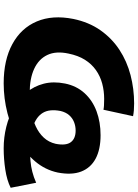

<svg xmlns="http://www.w3.org/2000/svg" viewBox="131 -888 767 1070"><g transform="rotate(90 515.0 -352.5)"><path d="M444 11Q314 11 225 -37.5Q136 -86 99 -173.5Q62 -261 85 -377Q103 -464 148 -528Q193 -592 257 -634Q321 -676 398 -696Q475 -716 556 -716Q577 -716 594.5 -714.5Q612 -713 627 -710L591 -545Q582 -547 568 -548Q554 -549 531 -549Q486 -549 445 -538Q404 -527 370 -503Q336 -479 312.5 -441.5Q289 -404 278 -350Q263 -280 286 -232Q309 -184 363 -159Q417 -134 496 -134Q549 -134 597 -142Q645 -150 683 -167.5Q721 -185 746.5 -212.5Q772 -240 781 -279Q792 -336 772 -363Q752 -390 707 -390Q682 -390 659.5 -381Q637 -372 621 -353.5Q605 -335 598 -306Q586 -244 608.5 -207Q631 -170 684 -153Q737 -136 818 -136Q848 -136 877.5 -138.5Q907 -141 936.5 -148.5Q966 -156 998 -170L1026 -28Q984 -7 924.5 2Q865 11 806 11Q745 11 686.5 -3.5Q628 -18 578.5 -46.5Q529 -75 494.5 -116.5Q460 -158 446 -212Q432 -266 445 -331Q458 -395 498.5 -439.5Q539 -484 599.5 -506.5Q660 -529 733 -529Q812 -529 863.5 -501.5Q915 -474 935.5 -421Q956 -368 941 -290Q926 -220 879 -164.5Q832 -109 762 -70Q692 -31 610 -10Q528 11 444 11Z"/></g></svg>

Font: Nunito Sans 7pt SemiExpanded Black
Style: Italic
Weight: 900
Width: 6
Italic angle: -9°
Designer: Vernon Adams
Foundry: Vernon Adams
Version: Version 3.101;gftools[0.9.27]